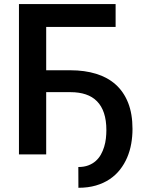

<svg xmlns="http://www.w3.org/2000/svg" viewBox="-20 -747 705 929"><path d="M539.4 -616.8H203.5V-407H321Q389.6 -407 445.1 -389.9Q500.7 -372.9 539.8 -337.9Q578.8 -302.9 600 -249.5Q621.1 -196 621.1 -122.9Q621.1 -86.6 614.9 -51.5Q608.7 -16.3 595.2 15.3Q581.7 46.9 560.7 73.7Q539.8 100.5 510.7 120Q481.5 139.6 443.9 150.6Q406.2 161.6 359.4 161.6L359 61.1Q386.4 61.1 407.1 53.3Q427.9 45.5 443 32.1Q458.1 18.8 468 1.1Q478 -16.7 484 -36.6Q490.1 -56.5 492.4 -77.2Q494.7 -98 494.7 -117.2Q494.7 -165.1 483.1 -199.8Q471.6 -234.4 449.4 -256.9Q427.2 -279.5 394.9 -290.3Q362.6 -301.1 321 -301.1H203.5V0H71.7V-727.3H539.4Z"/></svg>

Font: Interop SemBd
Style: Regular
Weight: 600
Designer: Rasmus Andersson, Google, Jang Haemin
Foundry: jhaemin
Version: Version 1.008